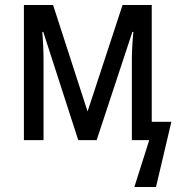

<svg xmlns="http://www.w3.org/2000/svg" viewBox="-20 -557 710 763"><path d="M583 -73V-537H467L328 -114L191 -537H75V0H153V-316Q153 -374 148 -430H152L291 0H364L506 -430H510Q507 -398 505.5 -370Q504 -342 504 -317V0H573L514 186H600L661 -73Z"/></svg>

Font: Noto Sans UI SemiCondensed
Style: Regular
Weight: 400
Width: 4
Designer: Monotype Design Team
Foundry: Monotype Imaging Inc.
Version: 1.001